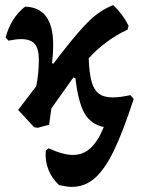

<svg xmlns="http://www.w3.org/2000/svg" viewBox="-20 -493 563 751"><path d="M503 -106Q461 23 425 97Q389 171 350 204.5Q311 238 261 238Q243 238 211 231Q153 176 159 96L170 87Q227 113 265 113Q305 113 334 86.5Q363 60 386 4Q335 -7 310.5 -50Q286 -93 275 -187L267 -190L181 -69L172 -5L127 7H126L113 4L51 -63L122 -156Q132 -210 132 -259Q132 -302 116 -321Q100 -340 63 -340Q42 -340 13 -334L2 -346Q22 -423 78 -467Q188 -464 188 -318Q188 -279 183 -246L189 -244L218 -282Q291 -376 332.5 -415Q374 -454 423 -473Q461 -437 483 -392L479 -377Q394 -338 327 -265Q329 -207 338 -174.5Q347 -142 366.5 -127Q386 -112 421 -112Q450 -112 490 -121Z"/></svg>

Font: Alegreya
Style: Bold
Weight: 700
Designer: Juan Pablo del Peral
Foundry: Huerta Tipografica
Version: Version 2.008; ttfautohint (v1.8)